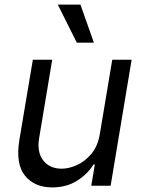

<svg xmlns="http://www.w3.org/2000/svg" viewBox="-20 -804 621 831"><path d="M411.9 -223 465.9 -545.5H549.7L458.8 0H375L390.6 -92.3H384.9Q359.4 -50.8 313.6 -21.8Q267.8 7.1 206 7.1Q129.3 7.1 88.1 -43.7Q46.9 -94.5 63.9 -198.9L122.2 -545.5H206L149.1 -204.5Q139.6 -144.9 167.3 -109.4Q195 -73.9 247.2 -73.9Q278.4 -73.9 313.4 -89.8Q348.4 -105.8 375.9 -138.8Q403.4 -171.9 411.9 -223ZM386.4 -619.3H312.5L230.1 -784.1H328.1Z"/></svg>

Font: Inter UI
Style: Italic
Weight: 400
Italic angle: -9.39999°
Designer: Rasmus Andersson
Foundry: rsms
Version: 3.2;8d6f07862